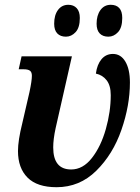

<svg xmlns="http://www.w3.org/2000/svg" viewBox="-20 -771 582 801"><path d="M55 -141Q55 -185 73 -257L103 -387Q113 -434 113 -455Q113 -470 105 -476Q97 -482 78 -482H58L70 -536H280L212 -236Q202 -190 202 -156Q202 -64 277 -64Q326 -64 363.5 -112Q401 -160 421.5 -232.5Q442 -305 442 -374Q442 -414 425 -436Q408 -458 380 -464Q385 -502 403.5 -524Q422 -546 451 -546Q484 -546 503 -514Q522 -482 522 -427Q522 -331 486.5 -229Q451 -127 381.5 -58.5Q312 10 216 10Q135 10 95 -30Q55 -70 55 -141ZM206 -672Q206 -708 222 -729.5Q238 -751 265 -751Q287 -751 300 -737Q313 -723 313 -696Q313 -656 295.5 -637Q278 -618 255 -618Q232 -618 219 -631.5Q206 -645 206 -672ZM383 -672Q383 -707 399 -729Q415 -751 442 -751Q465 -751 477.5 -737.5Q490 -724 490 -696Q490 -656 472.5 -637Q455 -618 432 -618Q409 -618 396 -631.5Q383 -645 383 -672Z"/></svg>

Font: Noto Serif CondExtraBold
Style: Italic
Weight: 800
Width: 3
Italic angle: -12°
Designer: Monotype Design Team
Foundry: Monotype Imaging Inc.
Version: Version 1.001